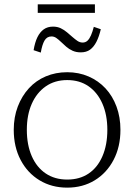

<svg xmlns="http://www.w3.org/2000/svg" viewBox="-20 -850 616 880"><path d="M532 -255Q532 -177 500.5 -117Q469 -57 414 -23.5Q359 10 288 10Q217 10 161.5 -23.5Q106 -57 74.5 -117Q43 -177 43 -255Q43 -313 61.5 -361.5Q80 -410 112.5 -445.5Q145 -481 190 -500Q235 -519 288 -519Q341 -519 386 -499.5Q431 -480 463.5 -445Q496 -410 514 -361.5Q532 -313 532 -255ZM103 -255Q103 -186 125.5 -134.5Q148 -83 189.5 -55Q231 -27 288 -27Q345 -27 386 -54.5Q427 -82 449.5 -134Q472 -186 472 -255Q472 -323 449.5 -374.5Q427 -426 386 -454.5Q345 -483 288 -483Q231 -483 189.5 -454Q148 -425 125.5 -374Q103 -323 103 -255ZM350 -610Q329 -610 312.5 -617.5Q296 -625 283.5 -636Q271 -647 259.5 -658Q248 -669 238 -676Q228 -683 216 -683Q195 -683 184 -664Q173 -645 167 -609L134 -620Q140 -656 151.5 -679.5Q163 -703 180.5 -715.5Q198 -728 223 -728Q243 -728 258.5 -720.5Q274 -713 287 -702Q300 -691 312 -680.5Q324 -670 335 -662.5Q346 -655 359 -655Q372 -655 381 -663.5Q390 -672 397 -688Q404 -704 410 -727L442 -716Q434 -682 422 -658.5Q410 -635 393 -622.5Q376 -610 350 -610ZM153 -830H415V-791H153Z"/></svg>

Font: Roboto Serif 36pt ExtraLight
Style: Regular
Weight: 250
Designer: Greg Gazdowicz
Foundry: Commercial Type
Version: Version 1.008